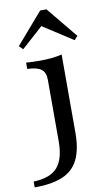

<svg xmlns="http://www.w3.org/2000/svg" viewBox="-138 -702 524 940"><g transform="rotate(-10 123.5 -232.0)"><path d="M-44.4 192.7V163.7Q37.1 161.3 73.8 120.6Q110.5 79.8 110.5 -8.9V-313.7Q110.5 -351.6 89.9 -367.3Q69.4 -383.1 20.2 -384.7V-416.1Q49.2 -413.7 88.7 -413.7Q151.6 -413.7 198.4 -425V-36.3Q198.4 45.2 173.8 96Q149.2 146.8 95.6 169.8Q41.9 192.7 -44.4 192.7ZM17.7 -483.1 -0.8 -501.6 132.3 -655.6H163.7L290.3 -501.6L273.4 -483.1L104 -592.7L147.6 -600Z"/></g></svg>

Font: Playfair 12pt Medium
Style: Regular
Weight: 500
Designer: Claus Eggers Sørensen
Foundry: Claus Eggers Sørensen
Version: Version 2.000;gftools[0.9.28]